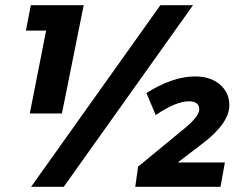

<svg xmlns="http://www.w3.org/2000/svg" viewBox="-20 -721 953 741"><path d="M99 -701H303L219 -283H95L158 -603H80ZM226 0H100L599 -701H725ZM666 -94H848L831 0H502L513 -78L699 -231Q749 -274 749 -299Q749 -330 709 -330Q659 -330 581 -277L545 -362Q647 -426 733 -426Q792 -426 828.5 -395Q865 -364 865 -315Q865 -246 763 -168Z"/></svg>

Font: Gontserrat
Style: Bold Italic
Weight: 700
Italic angle: -11.3°
Designer: Julieta Ulanovsky
Foundry: Julieta Ulanovsky
Version: Version 6.001